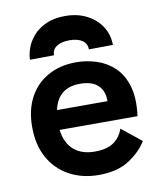

<svg xmlns="http://www.w3.org/2000/svg" viewBox="-80 -751 685 825"><g transform="rotate(-10 262.5 -339.0)"><path d="M496 -101Q471 -59 419.5 -24.5Q368 10 285 10Q214 10 158 -20Q102 -50 70 -106.5Q38 -163 38 -243Q38 -316 66.5 -370Q95 -424 148 -454Q201 -484 272 -484Q318 -484 362 -469.5Q406 -455 439 -423Q472 -391 487 -338.5Q502 -286 492 -210H152Q160 -151 194.5 -121.5Q229 -92 285 -92Q339 -92 368.5 -113Q398 -134 410 -170ZM272 -390Q176 -390 156 -296H376Q377 -339 351.5 -364.5Q326 -390 272 -390ZM260 -688Q313 -688 354 -667Q395 -646 418 -610Q441 -574 441 -530L336 -529Q336 -555 315.5 -568.5Q295 -582 260 -582Q225 -582 204.5 -568.5Q184 -555 184 -530L79 -529Q79 -551 88.5 -578.5Q98 -606 119.5 -631Q141 -656 176 -672Q211 -688 260 -688Z"/></g></svg>

Font: Lil Grotesk Bold
Style: Regular
Weight: 700
Designer: Bastien Sozeau
Foundry: NBR — Bastien Sozeau
Version: Version 4.002; ttfautohint (v1.8.4.7-5d5b)